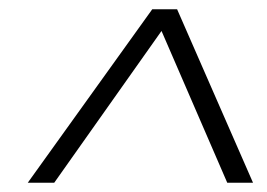

<svg xmlns="http://www.w3.org/2000/svg" viewBox="-20 -750 577 415"><path d="M40 -355 309.1 -730H362.8L526.9 -355H471.2L329.1 -683.1L97.2 -355Z"/></svg>

Font: Human Sans Light
Style: Italic
Weight: 300
Italic angle: -8°
Designer: Tim Radville
Foundry: Continuum
Version: Version 1.000;FEAKit 1.0